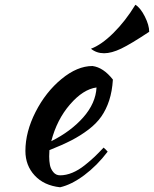

<svg xmlns="http://www.w3.org/2000/svg" viewBox="-20 -749 648 808"><path d="M455.1 -414.1Q452.1 -365.2 439.5 -326.4Q426.8 -287.6 406.2 -258.3Q385.7 -229 352.3 -203.6Q318.8 -178.2 280.5 -158.4Q242.2 -138.7 188 -117.2Q188 -113.3 187.5 -104.2Q187 -95.2 187 -90.8Q187 -70.8 190.2 -54.4Q193.4 -38.1 204.3 -24.7Q215.3 -11.2 232.9 -11.2Q258.3 -11.2 284.7 -22.2Q311 -33.2 336.7 -53.7Q362.3 -74.2 378.4 -89.6Q394.5 -105 416 -127.9Q425.8 -119.6 433.1 -110.8Q388.2 -51.8 334.5 -11.7Q280.8 28.3 232.9 39.1Q165 31.7 126 -10.5Q86.9 -52.7 86.9 -113.8Q86.9 -193.8 129.6 -277.8Q172.4 -361.8 238.8 -416.5Q305.2 -471.2 369.1 -471.2Q415 -465.3 455.1 -414.1ZM386.2 -380.9Q330.1 -373.5 274.7 -309.6Q219.2 -245.6 195.8 -154.8Q278.8 -196.3 330.8 -255.6Q382.8 -314.9 386.2 -380.9ZM549.8 -729Q570.8 -716.3 589.4 -679.7Q607.9 -643.1 607.9 -615.2Q530.8 -564 490 -544.4Q449.2 -524.9 418 -524.9Q386.2 -524.9 362.8 -543.9Q407.2 -560.5 457.5 -610.4Q507.8 -660.2 549.8 -729Z"/></svg>

Font: Kaushan Script
Style: Regular
Weight: 400
Designer: Pablo Impallari
Foundry: Pablo Impallari
Version: Version 1.002